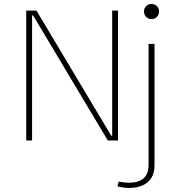

<svg xmlns="http://www.w3.org/2000/svg" viewBox="-20 -703 894 961"><path d="M567.9 230Q582 233.4 597.2 235.6Q612.3 237.8 627.4 237.8Q663.1 237.8 691.7 225.8Q720.2 213.9 736.8 188.7Q753.4 163.6 753.4 123.5V-483.4H723.6V121.6Q723.6 168 698.5 189.7Q673.3 211.4 627.9 211.4Q612.3 211.4 597.4 209.7Q582.5 208 573.7 206.1ZM700.7 -645.5Q700.7 -629.9 711.2 -618.7Q721.7 -607.4 738.3 -607.4Q755.4 -607.4 765.6 -618.7Q775.9 -629.9 775.9 -645.5Q775.9 -661.1 765.6 -672.1Q755.4 -683.1 738.3 -683.1Q721.7 -683.1 711.2 -672.1Q700.7 -661.1 700.7 -645.5ZM541.5 -649.9V-23.9H536.6L162.6 -649.9H111.3V0H140.6V-626H145.5L519.5 0H570.8V-649.9Z"/></svg>

Font: Estedad VF
Style: Regular
Weight: 100
Designer: Amin Abedi
Version: Version 7.3